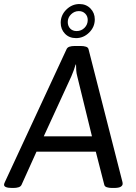

<svg xmlns="http://www.w3.org/2000/svg" viewBox="-43 -930 676 952"><path d="M357 -702Q372 -702 383 -698.5Q394 -695 396 -686L564 -28Q565 -25 565 -22.5Q565 -20 565 -18Q565 -10 555.5 -4Q546 2 521 2H513Q498 2 487 -1.5Q476 -5 474 -14L432 -178H138L64 -14Q60 -5 49 -1.5Q38 2 23 2H18Q-23 2 -23 -14Q-23 -19 -18 -29L287 -686Q291 -695 301.5 -698.5Q312 -702 328 -702ZM334 -610H332Q328 -596 322.5 -581Q317 -566 311 -552L174 -254H413L340 -552Q336 -566 335 -581Q334 -596 334 -610ZM351 -910Q384 -910 405.5 -888Q427 -866 427 -834Q427 -796 399 -768.5Q371 -741 334 -741Q300 -741 279 -763Q258 -785 258 -817Q258 -855 286 -882.5Q314 -910 351 -910ZM348 -875Q326 -875 309.5 -859Q293 -843 293 -821Q293 -801 305 -788.5Q317 -776 337 -776Q360 -776 376 -792Q392 -808 392 -831Q392 -850 379.5 -862.5Q367 -875 348 -875Z"/></svg>

Font: Asap VF Beta
Style: Italic
Weight: 400
Italic angle: -6°
Designer: Pablo Cosgaya
Foundry: Pablo Cosgaya
Version: Version 1.007